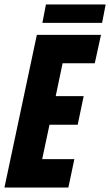

<svg xmlns="http://www.w3.org/2000/svg" viewBox="-30 -845 496 865"><path d="M-10 0 136 -688H425L397 -560H252L221 -412H347L320 -283H193L160 -128H305L278 0ZM161 -742 177 -825H446L430 -742Z"/></svg>

Font: Saira Condensed ExtraBold
Style: Italic
Weight: 800
Width: 3
Italic angle: -12°
Designer: Hector Gatti with collaboration of the Omnibus-Type team
Foundry: Omnibus-Type
Version: Version 1.101